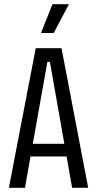

<svg xmlns="http://www.w3.org/2000/svg" viewBox="-20 -888 459 908"><path d="M22 0 149 -660H271L397 0H321L216 -595H204L98 0ZM100 -148V-208H321V-148ZM234 -732H174L228 -868H306Z"/></svg>

Font: Bricolage Grotesque 24pt Condensed Light
Style: Regular
Weight: 300
Width: 3
Designer: Mathieu Triay
Foundry: Atelier Triay
Version: Version 1.001;gftools[0.9.33.dev8+g029e19f]